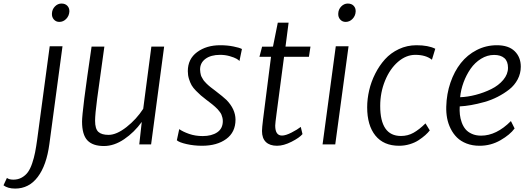

<svg xmlns="http://www.w3.org/2000/svg" viewBox="-139 -822 3020 1093"><path d="M198.7 -697.3Q179.7 -697.3 167.5 -711.2Q155.3 -725.1 156.7 -745.6Q157.7 -769 173.8 -785.4Q189.9 -801.8 210.9 -801.8Q232.4 -801.8 244.6 -788.8Q256.8 -775.9 255.9 -755.9Q254.4 -731.4 237.8 -714.4Q221.2 -697.3 198.7 -697.3ZM72.8 -28.8 144 -558.6H216.8L142.1 -2.4Q126 119.1 75.9 185.3Q25.9 251.5 -52.7 251.5Q-94.7 251.5 -119.1 232.9L-99.6 190.9Q-86.9 200.7 -63 200.7Q-36.1 200.7 -14.9 188.7Q6.3 176.8 20 157.7Q33.7 138.7 44.2 107.7Q54.7 76.7 60.8 45.4Q66.9 14.2 72.8 -28.8Z M653.8 0 668 -127.9Q625.5 -68.8 568.1 -29.8Q510.7 9.3 452.6 9.3Q389.2 9.3 358.6 -22.9Q328.1 -55.2 328.1 -129.9Q328.1 -158.2 340.8 -260.7Q354.5 -367.2 382.3 -556.6H455.1Q414.6 -265.1 414.1 -260.3Q402.3 -170.9 402.3 -134.8Q402.3 -88.4 420.9 -71.3Q439.5 -54.2 479 -54.2Q524.4 -54.2 581.1 -98.6Q637.7 -143.1 676.3 -202.6L722.7 -556.6H795.4L721.2 0Z M867.7 -23.4 881.3 -86.9Q901.9 -72.3 937.3 -59.8Q972.7 -47.4 1015.1 -47.4Q1065.9 -47.4 1097.7 -68.8Q1129.4 -90.3 1129.4 -132.8Q1129.4 -143.1 1127 -152.6Q1124.5 -162.1 1121.6 -169.4Q1118.7 -176.8 1111.6 -185.8Q1104.5 -194.8 1099.9 -200.2Q1095.2 -205.6 1085.2 -214.4Q1075.2 -223.1 1070.1 -227.3Q1064.9 -231.4 1052.5 -241Q1040 -250.5 1035.6 -253.9Q1014.6 -270 1004.2 -279.1Q993.7 -288.1 976.8 -305.2Q960 -322.3 951.7 -336.9Q943.4 -351.6 936.8 -372.6Q930.2 -393.6 930.2 -417Q930.2 -486.3 983.2 -525.4Q1036.1 -564.5 1114.3 -564.5Q1154.8 -564.5 1189.2 -557.6Q1223.6 -550.8 1238.3 -543L1224.1 -474.6Q1220.2 -480 1207.8 -487.3Q1195.3 -494.6 1169.2 -502.2Q1143.1 -509.8 1114.3 -509.8Q1061.5 -509.8 1030.8 -487.1Q1000 -464.4 1000 -426.3Q1000 -417.5 1001.5 -409.2Q1002.9 -400.9 1004.6 -394.3Q1006.3 -387.7 1011 -380.1Q1015.6 -372.6 1018.1 -367.9Q1020.5 -363.3 1027.6 -356Q1034.7 -348.6 1037.4 -345.5Q1040 -342.3 1049.1 -334.7Q1058.1 -327.1 1060.3 -325.4Q1062.5 -323.7 1073 -315.7Q1083.5 -307.6 1085 -306.6Q1132.8 -270 1150.4 -252.9Q1201.2 -200.7 1201.7 -141.1Q1201.7 -69.3 1148.9 -30.8Q1096.2 7.8 1011.2 7.8Q965.3 7.8 923.3 -1.7Q881.3 -11.2 867.7 -23.4Z M1352.5 -76.2Q1352.5 -94.2 1358.4 -141.6L1403.8 -498.5H1337.9L1353 -556.2L1415 -556.6L1442.4 -692.9H1503.9L1486.3 -556.6H1628.4L1619.6 -498.5H1478L1435.5 -176.8Q1427.7 -118.7 1427.7 -106.9Q1427.7 -50.3 1466.3 -50.3Q1487.3 -50.3 1520.8 -67.4Q1554.2 -84.5 1573.2 -99.6L1583 -58.6Q1565.9 -38.1 1520.8 -15.1Q1475.6 7.8 1438 7.8Q1397 7.8 1374.8 -13.4Q1352.5 -34.7 1352.5 -76.2Z M1828.6 -697.3Q1809.6 -697.3 1797.4 -711.2Q1785.2 -725.1 1786.6 -745.6Q1787.6 -769 1803.7 -785.4Q1819.8 -801.8 1840.8 -801.8Q1862.3 -801.8 1874.5 -788.8Q1886.7 -775.9 1885.7 -755.9Q1884.3 -731.4 1867.7 -714.4Q1851.1 -697.3 1828.6 -697.3ZM1697.3 0 1772.5 -558.6H1845.2L1769.5 0Z M1951.2 -211.4Q1951.2 -258.3 1962.4 -307.1Q1973.6 -356 1996.8 -402.1Q2020 -448.2 2052.5 -484.4Q2085 -520.5 2131.6 -542.5Q2178.2 -564.5 2231.9 -564.5Q2299.3 -564.5 2338.9 -544.4L2319.8 -481.9Q2285.2 -509.8 2225.1 -509.8Q2172.9 -509.8 2126.7 -470Q2080.6 -430.2 2053 -362.8Q2025.4 -295.4 2025.4 -218.8Q2025.4 -47.9 2143.6 -47.9Q2182.6 -47.9 2215.1 -66.2Q2247.6 -84.5 2283.2 -119.6L2307.6 -79.6Q2296.9 -65.9 2281.5 -52.2Q2266.1 -38.6 2244.4 -24.2Q2222.7 -9.8 2193.4 -1Q2164.1 7.8 2132.8 7.8Q2044.9 7.8 1998 -50.3Q1951.2 -108.4 1951.2 -211.4Z M2401.4 -215.3Q2403.3 -287.6 2425.3 -351.8Q2447.3 -416 2484.4 -462.9Q2521.5 -509.8 2574.7 -537.1Q2627.9 -564.5 2689.5 -564.5Q2756.3 -564.5 2791 -530.5Q2825.7 -496.6 2825.7 -442.4Q2825.7 -403.8 2807.9 -370.1Q2790 -336.4 2760.3 -313Q2730.5 -289.6 2694.3 -271Q2658.2 -252.4 2618.2 -241.2Q2578.1 -230 2543.2 -223.9Q2508.3 -217.8 2478 -216.3Q2476.6 -191.9 2479 -169.7Q2481.4 -147.5 2489.5 -125Q2497.6 -102.5 2511 -86.4Q2524.4 -70.3 2547.1 -60.1Q2569.8 -49.8 2599.6 -49.8Q2687 -49.8 2769.5 -132.8L2790.5 -90.8Q2764.6 -55.2 2710 -23.7Q2655.3 7.8 2591.3 7.8Q2550.3 7.8 2517.3 -4.9Q2484.4 -17.6 2462.6 -39.1Q2440.9 -60.5 2426.5 -89.4Q2412.1 -118.2 2406.2 -149.7Q2400.4 -181.2 2401.4 -215.3ZM2480.5 -268.6Q2522.9 -270 2569.6 -282.2Q2616.2 -294.4 2657.7 -314.9Q2699.2 -335.4 2726.1 -367.4Q2752.9 -399.4 2752.9 -436Q2752.9 -473.1 2732.2 -491.2Q2711.4 -509.3 2673.8 -509.3Q2634.8 -509.3 2599.6 -487.5Q2564.5 -465.8 2540 -430.7Q2515.6 -395.5 2500 -353.3Q2484.4 -311 2480.5 -268.6Z"/></svg>

Font: HaufeMerriweatherSansLt
Style: Italic
Weight: 300
Designer: Eben Sorkin ( eben@eyebytes.com )
Foundry: Eben Sorkin
Version: Version 1.56